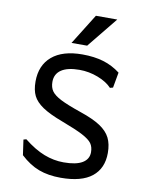

<svg xmlns="http://www.w3.org/2000/svg" viewBox="-90 -880 742 955"><g transform="rotate(10 280.5 -402.0)"><path d="M79 -68 68 -145 82 -149Q136 -106 185 -87Q234 -68 284 -68Q347 -68 378.5 -87Q410 -106 410 -141Q410 -168 397.5 -185.5Q385 -203 350 -221.5Q315 -240 243 -267Q176 -292 140.5 -316Q105 -340 91 -368.5Q77 -397 77 -440Q77 -522 130.5 -567.5Q184 -613 284 -613Q344 -613 390.5 -599Q437 -585 476 -555L462 -477L447 -473Q422 -500 376.5 -517.5Q331 -535 283 -535Q223 -535 191.5 -514Q160 -493 160 -453Q160 -425 173 -406.5Q186 -388 220 -370.5Q254 -353 324 -329Q389 -307 425.5 -283Q462 -259 477.5 -228Q493 -197 493 -152Q493 -74 440.5 -32Q388 10 283 10Q220 10 172 -8Q124 -26 79 -68ZM424 -814 299 -660H220L316 -814Z"/></g></svg>

Font: Farro Light
Style: Regular
Weight: 300
Designer: Aceler Chua
Foundry: Grayscale Limited
Version: Version 1.101